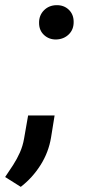

<svg xmlns="http://www.w3.org/2000/svg" viewBox="-57 -561 329 743"><path d="M94.2 -472.2Q93.8 -501.5 113 -521Q132.3 -540.5 161.6 -541Q190.4 -541.5 209.2 -523.4Q228 -505.4 228 -476.6Q228.5 -446.8 209.2 -428Q189.9 -409.2 160.6 -408.2Q132.8 -407.7 113.5 -425.5Q94.2 -443.4 94.2 -472.2ZM154.3 -114.3 140.6 -29.3Q131.3 27.8 100.1 77.4Q68.8 127 23.4 162.1L-37.1 124Q-21 100.6 -6.1 77.4Q8.8 54.2 20 29.1Q31.2 3.9 36.1 -24.4L51.8 -114.3Z"/></svg>

Font: Roboto Condensed Medium
Style: Italic
Weight: 500
Italic angle: -12°
Designer: Christian Robertson
Foundry: Google
Version: Version 3.0; 2020